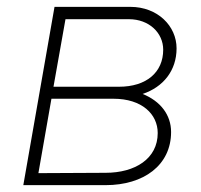

<svg xmlns="http://www.w3.org/2000/svg" viewBox="-20 -540 585 560"><path d="M48 0H288C399 0 479 -58 479 -155C479 -205 448 -245 396 -266C456 -286 495 -334 495 -399C495 -464 440 -520 360 -520H139ZM92 -35 130 -252H311C394 -252 440 -207 440 -152C440 -77 374 -36 288 -36ZM136 -287 171 -484H356C415 -484 456 -444 456 -395C456 -329 407 -287 327 -287Z"/></svg>

Font: Fixel Display 20240404 ExLight
Style: Italic
Weight: 200
Italic angle: -10°
Designer: AlfaBravo + MacPaw
Foundry: Kyrylo Tkachov, Marchela Mozhyna, Serhii Makarenko, Maria Weinstein, Zakhar Kryvoshyya
Version: Version 1.211;Glyphs 3.2 (3225)